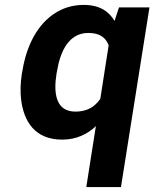

<svg xmlns="http://www.w3.org/2000/svg" viewBox="-20 -558 628 781"><path d="M69 -259C63 -220 62 -185 66 -152C77 -64 122 10 233 10C291 10 337 -13 370 -45L331 203H472L588 -528H464L446 -473C423 -511 386 -538 321 -538C287 -538 256 -531 228 -518C144 -478 90 -387 71 -269ZM210 -259 212 -269C225 -349 260 -424 339 -424C386 -424 410 -405 422 -374L388 -156C366 -124 335 -104 287 -104C207 -104 197 -178 210 -259Z"/></svg>

Font: Asimov Pro
Style: BdObl
Weight: 700
Designer: Google
Version: Version 2.000980; 2014